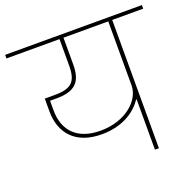

<svg xmlns="http://www.w3.org/2000/svg" viewBox="-143 -826 970 955"><g transform="rotate(-20 342.0 -349.0)"><path d="M519 0H540V-679H704V-698H-20V-679H261V-540C261 -455 234 -426 143 -426H91V-359C91 -242 160 -162 298 -162C416 -162 484 -218 516 -266H519ZM298 -181C176 -181 112 -248 112 -356V-407H146C243 -407 282 -444 282 -536V-679H519V-340C519 -262 432 -181 298 -181Z"/></g></svg>

Font: IBM Plex Devanagari Thin
Style: Regular
Weight: 100
Designer: Mike Abbink, Paul van der Laan, Pieter van Rosmalen, Erin McLaughlin
Foundry: Bold Monday
Version: Version 1.0